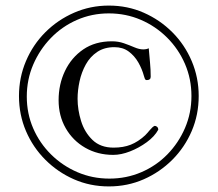

<svg xmlns="http://www.w3.org/2000/svg" viewBox="-20 -718 780 688"><path d="M547 -255Q547 -255 547 -254.5Q547 -254 547 -253Q534 -229 506 -208.5Q478 -188 446 -175.5Q414 -163 386 -163Q330 -163 285.5 -188.5Q241 -214 215.5 -258.5Q190 -303 190 -359Q190 -416 213 -464Q236 -512 278.5 -541Q321 -570 381 -570Q404 -570 424 -563Q444 -556 461.5 -548.5Q479 -541 493 -541Q505 -541 513 -545Q515 -520 517.5 -494.5Q520 -469 520 -443Q520 -431 506 -431Q501 -431 499 -436Q497 -441 496 -445Q489 -471 475.5 -494.5Q462 -518 441 -533.5Q420 -549 390 -549Q354 -549 328.5 -532Q303 -515 287.5 -487Q272 -459 265 -426.5Q258 -394 258 -364Q258 -325 270.5 -284.5Q283 -244 311.5 -216.5Q340 -189 387 -189Q422 -189 448.5 -199.5Q475 -210 500 -233Q507 -240 517 -252Q527 -264 534 -267Q539 -267 543 -263.5Q547 -260 547 -255ZM666 -374Q666 -435 643 -488.5Q620 -542 579 -583Q538 -624 484.5 -647Q431 -670 370 -670Q309 -670 255.5 -646.5Q202 -623 162 -581.5Q122 -540 99 -486.5Q76 -433 76 -372Q76 -311 99 -258Q122 -205 163 -164.5Q204 -124 257.5 -101Q311 -78 372 -78Q433 -78 486.5 -101Q540 -124 580 -165Q620 -206 643 -259.5Q666 -313 666 -374ZM692 -374Q692 -307 667 -248.5Q642 -190 597.5 -145.5Q553 -101 495 -75.5Q437 -50 370 -50Q303 -50 245 -75.5Q187 -101 142.5 -145.5Q98 -190 73 -248.5Q48 -307 48 -374Q48 -440 73 -499Q98 -558 142.5 -602.5Q187 -647 245.5 -672.5Q304 -698 370 -698Q437 -698 495 -672.5Q553 -647 597.5 -602.5Q642 -558 667 -499Q692 -440 692 -374Z"/></svg>

Font: Kaisei Decol
Style: Regular
Weight: 400
Designer: Font-Kai, 金井和夫
Foundry: KAZUO KANAI
Version: Version 5.003